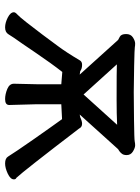

<svg xmlns="http://www.w3.org/2000/svg" viewBox="81 -612 547 749"><g transform="rotate(90 354.5 -237.5)"><path d="M617.7 16.1Q597.7 16.1 590.8 4.6Q584 -6.8 565.9 -33.4Q547.9 -60.1 524.9 -93Q502 -126 479.5 -157.5Q457 -189 444.8 -206.1L386.7 -203.1V-106L389.6 0Q389.6 16.1 366.7 16.1Q347.7 16.1 327.1 7.6Q306.6 -1 306.6 -18.1L308.6 -106V-203.1L260.7 -207Q227.1 -164.1 185.1 -102.1Q143.1 -40 127.9 -19L113.8 2.9Q106 16.1 86.9 16.1Q68.8 16.1 48.3 5.6Q27.8 -4.9 27.8 -18.1Q27.8 -23.9 36.4 -31.5Q44.9 -39.1 67.4 -67.6Q89.8 -96.2 114.7 -129.2Q139.6 -162.1 159.7 -189.9Q182.6 -220.2 215.8 -275.9Q220.7 -284.2 232.9 -284.2Q248 -284.2 257.8 -276.9Q268.1 -274.9 271 -274.9L135.7 -424.8Q133.8 -425.8 123.3 -431.4Q112.8 -437 112.8 -456.1Q112.8 -474.1 126.2 -482.7Q139.6 -491.2 149.9 -491.2Q158.7 -491.2 163.8 -490Q168.9 -488.8 236.8 -487.3Q304.7 -485.8 338.9 -485.8Q374 -485.8 449 -486.8Q523.9 -487.8 531.5 -489.5Q539.1 -491.2 546.9 -491.2Q556.6 -491.2 570.8 -482.7Q585 -474.1 585 -458Q585 -445.8 579.3 -439Q573.7 -432.1 568.8 -429Q564 -425.8 562 -424.8L426.8 -274.9L437 -276.9Q452.6 -284.2 462.9 -284.2Q476.1 -284.2 481.9 -272Q647 -56.2 673.8 -27.8Q679.7 -25.9 679.7 -18.1Q679.7 -4.9 657.7 5.6Q635.7 16.1 617.7 16.1ZM348.6 -290 466.8 -420.9Q423.8 -418.9 369.6 -418.9Q252 -418.9 231 -419.9Z"/></g></svg>

Font: LXGW WenKai GB Screen
Style: Regular
Weight: 400
Designer: LXGW / Fontworks Inc.
Foundry: LXGW / Fontworks Inc.
Version: Version 1.321;February 19, 2024;FontCreator 14.0.0.2901 64-b